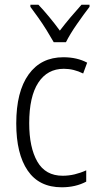

<svg xmlns="http://www.w3.org/2000/svg" viewBox="-20 -785 414 815"><path d="M242 10Q146 10 97.5 -61Q49 -132 49 -261Q49 -396 101.5 -469Q154 -542 249 -542Q307 -542 350 -519L333 -473Q293 -493 251 -493Q181 -493 142.5 -434Q104 -375 104 -262Q104 -159 138.5 -99Q173 -39 246 -39Q272 -39 297 -45Q322 -51 346 -62V-14Q301 10 242 10ZM208 -606Q195 -629 178 -656.5Q161 -684 142.5 -710Q124 -736 109 -756V-765H143Q164 -743 188.5 -713.5Q213 -684 234 -655Q257 -685 278.5 -710.5Q300 -736 326 -765H360V-756Q336 -725 306.5 -682.5Q277 -640 260 -606Z"/></svg>

Font: Noto Sans Telugu Condensed Light
Style: Regular
Weight: 300
Width: 3
Designer: Jelle Bosma - Monotype Design Team
Foundry: Monotype Imaging Inc.
Version: Version 2.005; ttfautohint (v1.8.4.7-5d5b)